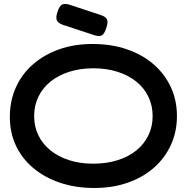

<svg xmlns="http://www.w3.org/2000/svg" viewBox="-20 -917 929 956"><path d="M450 19Q356 19 279 -7Q202 -33 145.5 -80.5Q89 -128 59 -192.5Q29 -257 29 -335Q29 -414 58.5 -480.5Q88 -547 143 -595.5Q198 -644 273.5 -671Q349 -698 441 -698Q535 -698 612 -671.5Q689 -645 744.5 -597Q800 -549 830.5 -483.5Q861 -418 861 -339Q861 -261 831 -195.5Q801 -130 746.5 -82Q692 -34 616.5 -7.5Q541 19 450 19ZM444 -102Q511 -102 566 -119.5Q621 -137 659.5 -168.5Q698 -200 719 -243.5Q740 -287 740 -339Q740 -391 719 -435Q698 -479 659 -510.5Q620 -542 565.5 -559.5Q511 -577 445 -577Q379 -577 324.5 -559.5Q270 -542 231 -510.5Q192 -479 171 -435Q150 -391 150 -339Q150 -287 171 -243.5Q192 -200 231 -168.5Q270 -137 324 -119.5Q378 -102 444 -102ZM452 -741 294 -793Q269 -802 263 -816Q257 -830 266 -857Q275 -886 288 -893.5Q301 -901 325 -894L482 -842Q507 -834 513 -819.5Q519 -805 509 -777Q500 -749 488 -741.5Q476 -734 452 -741Z"/></svg>

Font: Fredoka SemiExpanded Medium
Style: Regular
Weight: 500
Width: 6
Designer: Ben Nathan
Foundry: Milena B. Brandão, Ben Nathan
Version: Version 2.001